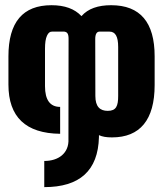

<svg xmlns="http://www.w3.org/2000/svg" viewBox="-20 -541 642 756"><path d="M154.3 195.8C293.5 195.8 366.2 131.3 369.6 -1V-8.8C382.8 -2.9 397.9 0 420.9 0C531.2 0 588.9 -68.8 588.9 -206.1V-319.3C588.9 -453.1 532.2 -520.5 417.5 -520.5C366.7 -520.5 326.7 -507.3 300.8 -477.5C273.9 -506.3 234.9 -520.5 182.6 -520.5C69.8 -520.5 13.2 -453.6 13.2 -319.3V-208C13.2 -80.6 81.1 -15.6 216.8 -14.2V-120.1C177.2 -120.1 157.2 -147.5 157.2 -201.7V-349.1C157.2 -372.1 159.7 -389.2 165 -400.4C169.9 -411.6 176.8 -417 185.1 -416.5H232.9C244.1 -415 250 -409.2 250 -388.2L249.5 5.9C251 34.7 240.7 56.2 223.6 70.8C206.5 85.4 182.1 92.8 154.3 92.8ZM404.3 -104.5C374 -104.5 355.5 -120.6 355.5 -163.1L355 -387.2C355 -406.7 360.8 -416.5 372.1 -416.5H411.1C434.1 -416.5 445.3 -397.5 445.3 -356V-163.1C445.3 -123.5 437.5 -104.5 404.3 -104.5Z"/></svg>

Font: Hack
Style: Bold
Weight: 700
Monospace: yes
Designer: Christopher Simpkins
Foundry: Christopher Simpkins
Version: Version 2.010